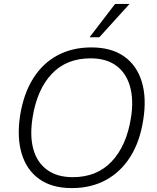

<svg xmlns="http://www.w3.org/2000/svg" viewBox="-20 -956 805 984"><path d="M83 -364Q101 -476 150 -554Q199 -632 275 -672.5Q351 -713 448 -713Q551 -713 616.5 -666.5Q682 -620 707 -536Q732 -452 714 -341Q697 -230 647.5 -152Q598 -74 522 -33Q446 8 348 8Q246 8 181 -38.5Q116 -85 91 -169Q66 -253 83 -364ZM147 -354Q132 -259 151 -191Q170 -123 221.5 -85.5Q273 -48 353 -48Q476 -48 552 -128Q628 -208 651 -351Q666 -445 646 -514Q626 -583 575 -620Q524 -657 444 -657Q321 -657 245.5 -577.5Q170 -498 147 -354ZM439 -765 570 -936H644L489 -765Z"/></svg>

Font: Mulish ExtraLight Light
Style: Italic
Weight: 300
Italic angle: -9°
Version: Version 3.603